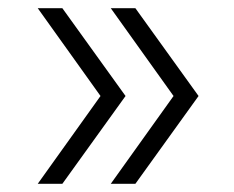

<svg xmlns="http://www.w3.org/2000/svg" viewBox="-20 -551 571 468"><path d="M310 -531 464 -317 310 -103H250L403 -317L250 -531ZM132 -531 286 -317 132 -103H72L225 -317L72 -531Z"/></svg>

Font: Bounded
Style: Regular
Weight: 200
Designer: Vlad Churkin
Version: Version 1.0